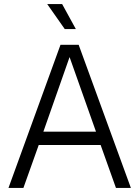

<svg xmlns="http://www.w3.org/2000/svg" viewBox="-20 -932 691 952"><path d="M22 0 280 -710H370L629 0H555L479 -213H172L96 0ZM195 -279H456L325 -649ZM301 -788 214 -912H288L356 -788Z"/></svg>

Font: Geist Light
Style: Regular
Weight: 400
Designer: Basement.studio, Andrés Briganti, Mateo Zaragoza
Foundry: Basement.studio, Vercel, Andrés Briganti, Guido Ferreyra, Mateo Zaragoza
Version: Version 1.401